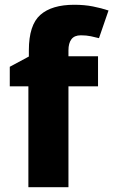

<svg xmlns="http://www.w3.org/2000/svg" viewBox="-20 -785 475 805"><path d="M391 -423H267V0H99V-423H21V-505L101 -548V-574Q101 -680 149 -722.5Q197 -765 291 -765Q334 -765 369.5 -758Q405 -751 435 -741L395 -625Q380 -629 361 -633Q342 -637 319 -637Q292 -637 279.5 -620.5Q267 -604 267 -574V-549H391Z"/></svg>

Font: Noto Sans Myanmar ExtraBold
Style: Regular
Weight: 800
Designer: Monotype Design Team
Foundry: Monotype Imaging Inc.
Version: Version 2.107; ttfautohint (v1.8.4.7-5d5b)